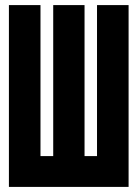

<svg xmlns="http://www.w3.org/2000/svg" viewBox="-20 -734 540 754"><path d="M15 0V-714H139V-121H189V-714H312V-121H361V-714H485V0Z"/></svg>

Font: Noto Sans Mono Condensed Extra
Style: Regular
Weight: 800
Width: 3
Designer: Monotype Design Team
Foundry: Monotype Imaging Inc.
Version: Version 1.900